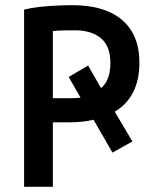

<svg xmlns="http://www.w3.org/2000/svg" viewBox="-20 -721 600 741"><path d="M73 0V-684Q101 -691 134 -694.5Q167 -698 200 -699.5Q233 -701 258 -701Q344 -701 401.5 -675Q459 -649 488.5 -600Q518 -551 518 -479Q518 -412 493.5 -364.5Q469 -317 423 -290L491 -175L414 -132L341 -259Q321 -254 298.5 -251.5Q276 -249 252 -249H184V0ZM184 -342H252Q263 -342 272.5 -342.5Q282 -343 291 -344L245 -424L320 -468L370 -381Q388 -396 397 -420Q406 -444 406 -478Q406 -543 369.5 -573.5Q333 -604 269 -604Q247 -604 222 -603.5Q197 -603 184 -601Z"/></svg>

Font: Ubuntu Sans Mono Medium
Style: Regular
Weight: 500
Monospace: yes
Designer: Dalton Maag Ltd
Foundry: Dalton Maag Ltd
Version: Version 1.006